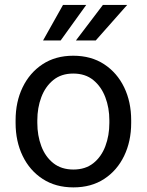

<svg xmlns="http://www.w3.org/2000/svg" viewBox="-20 -770 610 799"><path d="M44.9 -258.3V-269.5Q44.9 -346.2 74.2 -406.7Q103.5 -467.3 157.2 -502.7Q210.9 -538.1 284.7 -538.1Q359.4 -538.1 413.3 -502.7Q467.3 -467.3 496.6 -406.7Q525.9 -346.2 525.9 -269.5V-258.3Q525.9 -182.1 496.6 -121.3Q467.3 -60.5 413.6 -25.4Q359.9 9.8 285.6 9.8Q211.4 9.8 157.5 -25.4Q103.5 -60.5 74.2 -121.3Q44.9 -182.1 44.9 -258.3ZM135.3 -269.5V-258.3Q135.3 -206.1 151.9 -161.9Q168.5 -117.7 201.9 -91.1Q235.4 -64.5 285.6 -64.5Q335.4 -64.5 368.7 -91.1Q401.9 -117.7 418.5 -161.9Q435.1 -206.1 435.1 -258.3V-269.5Q435.1 -321.3 418.2 -365.5Q401.4 -409.7 368.2 -436.8Q335 -463.9 284.7 -463.9Q234.9 -463.9 201.7 -436.8Q168.5 -409.7 151.9 -365.5Q135.3 -321.3 135.3 -269.5ZM295.9 -601.6 408.2 -749.5H509.3L378.4 -601.6ZM159.2 -601.6 242.2 -749.5H338.9L232.4 -601.6Z"/></svg>

Font: Vazirmatn UI FD
Style: Regular
Weight: 400
Designer: Saber Rastikerdar
Foundry: Saber Rastikerdar
Version: Version 33.003